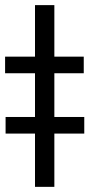

<svg xmlns="http://www.w3.org/2000/svg" viewBox="-52 -726 348 746"><path d="M159.2 -505.9H273.4V-441.4H159.2V-271.5H275.4V-207H159.2V0H84V-207H-30.3V-271.5H84V-441.4H-32.2V-505.9H84V-706.1H159.2Z"/></svg>

Font: Pretendard
Style: Regular
Weight: 400
Designer: Base glyphs from Inter by Rasmus Andersson; Hangeul glyphs from Noto Sans CJK(Source Han Sans) by Jang Soo-young and Kan
Foundry: Kil Hyung-jin
Version: Version 1.309